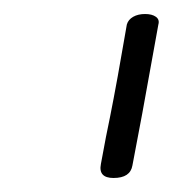

<svg xmlns="http://www.w3.org/2000/svg" viewBox="-20 -734 247 274"><path d="M124 -500Q132 -544 137 -567Q142 -592 148 -625Q154 -658 161 -699Q163 -706 170 -710Q177 -714 187 -714Q197 -714 202.5 -710Q208 -706 206 -699L183 -572L169 -498Q166 -480 142 -480Q131 -480 126.5 -485Q122 -490 124 -500Z"/></svg>

Font: Mali Light
Style: Italic
Weight: 300
Italic angle: -10°
Version: Version 1.000; ttfautohint (v1.6)